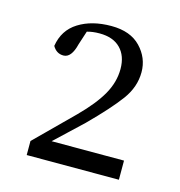

<svg xmlns="http://www.w3.org/2000/svg" viewBox="-74 -962 532 568"><g transform="rotate(15 192.0 -678.0)"><path d="M51.8 -793.9Q59.6 -843.8 100.1 -869.1Q140.6 -894.5 200.2 -894.5Q258.8 -894.5 290 -861.8Q321.3 -829.1 321.3 -785.2Q321.3 -740.2 292 -700.2Q262.7 -660.2 200.2 -597.7L117.2 -519.5H338.9V-460.9H56.6V-503.9L169.9 -616.2Q215.8 -662.1 237.3 -700.2Q258.8 -738.3 258.8 -778.3Q258.8 -818.4 236.3 -841.3Q213.9 -864.3 171.9 -864.3Q150.4 -864.3 133.8 -859.4L120.1 -817.4Q109.4 -773.4 85 -773.4Q63.5 -773.4 51.8 -793.9Z"/></g></svg>

Font: GenEi Koburi Mincho v6
Style: Regular
Weight: 400
Designer: o_tamon (Modified)
Foundry: o_tamon / Adobe Systems Incorporated
Version: Version 6.1